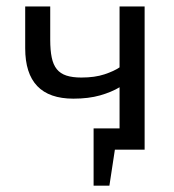

<svg xmlns="http://www.w3.org/2000/svg" viewBox="-20 -467 543 599"><path d="M353 -194.8Q328.1 -179.7 292.2 -169.4Q256.3 -159.2 209 -159.2Q58.6 -159.2 58.6 -316.4V-446.8H136.7V-342.8Q136.7 -310.1 141.4 -287.6Q146 -265.1 157.2 -251.2Q168.5 -237.3 187.3 -231.2Q206.1 -225.1 233.9 -225.1Q275.9 -225.1 305.9 -235.1Q335.9 -245.1 353 -256.8V-446.8H431.2V0H338.4L321.3 112.3H272V-66.4H353Z"/></svg>

Font: PT Astra Sans
Style: Regular
Weight: 400
Designer: A.Korolkova, I. Chaeva
Foundry: ParaType Ltd
Version: Version 1.001; ttfautohint (v1.6)